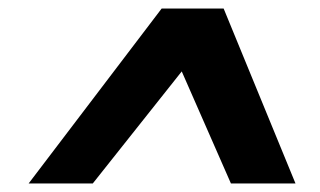

<svg xmlns="http://www.w3.org/2000/svg" viewBox="-20 -720 748 449"><path d="M47 -291 358 -700H503L671 -291H520L405 -553L197 -291Z"/></svg>

Font: DM Sans 9pt Black
Style: Italic
Weight: 900
Italic angle: -10°
Version: Version 4.004;gftools[0.9.30]